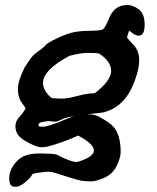

<svg xmlns="http://www.w3.org/2000/svg" viewBox="-20 -547 621 759"><path d="M370.6 -335.9Q356.4 -337.9 327.1 -337.9Q297.9 -337.9 254.4 -326.2Q149.9 -270.5 149.9 -218.8Q149.9 -189.9 183.1 -159.7Q200.2 -157.2 224.1 -157.2Q248 -157.2 284.9 -167.5Q321.8 -177.7 355 -178.7Q419.4 -228.5 419.4 -266.6Q419.4 -304.7 370.6 -335.9ZM389.6 -103Q376 -100.1 325.2 -95.7Q345.2 -95.2 357.9 -91.3Q370.6 -87.4 397.9 -70.3Q425.3 -53.2 437 -34.7Q457 -2 457 54.2Q457 76.2 441.2 108.9Q425.3 141.6 391.8 155.8Q358.4 169.9 342.3 169.9Q326.2 169.9 309.6 168.5Q293 167 243.4 150.9Q193.8 134.8 186.3 133.3Q178.7 131.8 169.7 131.8Q160.6 131.8 137.7 135Q114.7 138.2 107.9 141.1Q104.5 152.3 81.5 171.9Q58.6 191.4 43 191.4Q27.3 191.4 22 184.1Q16.6 176.8 16.6 154.3Q16.6 131.8 32.7 107.4Q48.8 83 72.3 71.3Q95.7 59.6 138.9 59.6Q182.1 59.6 202.6 63.5Q259.8 93.3 282.2 93.3Q285.2 93.3 287.6 92.8Q351.1 73.2 351.1 47.9V47.4V46.4Q349.6 21 288.6 -11.2Q280.3 -7.8 263.4 0Q246.6 7.8 205.3 21.5Q164.1 35.2 145.5 35.2Q127 35.2 94.2 18.1Q61.5 1 51.3 -13.7Q41 -28.3 41 -47.4Q41 -66.4 52.7 -79.6Q75.7 -105.5 81.1 -119.1Q79.1 -123.5 64.9 -142.8Q50.8 -162.1 50.8 -194.3Q50.8 -226.6 76.7 -279.3L77.1 -279.8Q105.5 -325.2 117.7 -334Q155.3 -360.8 160.4 -368.4Q165.5 -376 200.2 -393.1Q234.9 -410.2 262.5 -417.5Q290 -424.8 334.5 -425.3Q378.9 -425.8 387 -431.2Q395 -436.5 408.7 -468.8Q429.2 -527.3 483.4 -527.3Q505.9 -527.3 528.8 -509.8Q551.8 -492.2 551.8 -449.2Q551.8 -406.2 528.3 -406.2Q516.6 -406.2 505.9 -414.6Q495.1 -422.9 490.2 -425.8L481.9 -398.9Q486.8 -391.6 508.5 -368.7Q530.3 -345.7 530.3 -308.1V-307.1Q530.3 -276.4 513.7 -231Q477.1 -125 389.6 -103ZM272.5 -87.4Q239.3 -83 223.6 -74.7Q208 -66.4 200.2 -66.4H190.9L172.4 -68.4H170.4L154.8 -65.9Q132.8 -64 131.8 -52.7L134.8 -47.4Q138.7 -45.9 150.4 -45.9Q162.1 -45.9 207.5 -62Q254.4 -82.5 272.5 -87.4Z"/></svg>

Font: Drukaatie burti
Style: Demi
Weight: 600
Version: Version 0.14